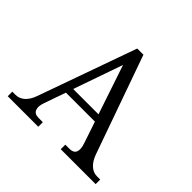

<svg xmlns="http://www.w3.org/2000/svg" viewBox="-168 -886 1073 1073"><g transform="rotate(45 368.5 -350.0)"><path d="M600.1 -116.2Q613.8 -78.6 637.2 -57.4Q660.6 -36.1 689.9 -36.1H715.8V0H439.9V-36.1H474.1Q504.4 -36.1 513.2 -57.1Q522 -78.1 508.8 -116.2L465.8 -244.1H236.8L191.9 -116.2Q178.7 -79.1 188 -57.6Q197.3 -36.1 227.1 -36.1H262.2V0H21V-36.1H45.9Q76.2 -36.1 99.4 -56.9Q122.6 -77.6 136.2 -116.2L344.2 -700.2H393.1ZM251 -287.1H451.2L353 -579.1Z"/></g></svg>

Font: LT Superior Serif
Style: Regular
Weight: 400
Designer: Daniel Lyons
Foundry: LyonsType
Version: Version 2.120;FEAKit 1.0